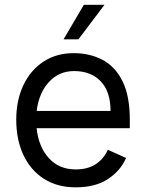

<svg xmlns="http://www.w3.org/2000/svg" viewBox="-20 -776 608 807"><path d="M298.3 11.4Q220.2 11.4 164.2 -24.7Q108.3 -60.7 78.3 -124.8Q48.3 -188.9 48.3 -272.7Q48.3 -354.4 78.1 -417.6Q108 -480.8 162.3 -516.7Q216.6 -552.6 289.8 -552.6Q358 -552.6 411.2 -524.3Q464.5 -496.1 495 -434.5Q525.6 -372.9 525.6 -272.7V-237.2H133.9Q142 -159.1 185.2 -111.5Q228.3 -63.9 298.3 -63.9Q348.4 -63.9 382.3 -85.9Q416.2 -108 433.2 -146.3L509.9 -112.2Q486.5 -57.9 433.4 -23.3Q380.3 11.4 298.3 11.4ZM291.2 -477.3Q227.3 -477.3 185.2 -430.8Q143.1 -384.2 134.2 -309.7H444.6Q444.6 -390.6 403.6 -433.9Q362.6 -477.3 291.2 -477.3ZM247.2 -610.8 332.4 -755.7H419L309.7 -610.8Z"/></svg>

Font: Interface
Style: Regular
Weight: 400
Designer: Rasmus Andersson
Foundry: rsms
Version: Version 1.8